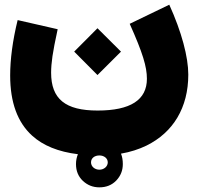

<svg xmlns="http://www.w3.org/2000/svg" viewBox="-20 -449 853 829"><path d="M540 -346.2C596.2 -220.7 614.3 -161.1 614.3 -108.9C614.3 -17.6 543.5 28.3 401.4 28.3C262.2 28.3 200.7 -21.5 200.7 -135.3C200.7 -155.3 202.6 -179.2 206.5 -206.1C210.4 -232.9 217.8 -271.5 229 -322.8L56.2 -362.3C34.2 -272.9 23.9 -191.9 23.9 -123C23.9 -6.8 55.7 79.6 118.7 136.7C166 179.7 231.9 206.5 316.4 216.8C311 230 308.1 244.1 308.1 259.3C308.1 289.1 317.9 313 337.9 332C357.9 350.6 381.3 359.9 409.2 359.9C439 359.9 462.9 350.1 481.9 330.6C501 310.5 510.3 287.1 510.3 259.3C510.3 242.7 507.8 227.5 502.4 214.4C542.5 207.5 579.1 195.8 612.3 179.7C727.5 123 793 16.1 793 -127C793 -202.6 764.2 -311.5 710.9 -428.7ZM400.9 -125 502.4 -226.1 400.9 -327.1 300.3 -226.1ZM409.2 222.2C429.2 222.2 445.3 234.4 445.3 252C445.3 270 428.7 283.7 409.2 283.7C389.2 283.7 373 270 373 252C373 233.9 388.2 222.2 409.2 222.2Z"/></svg>

Font: Estedad Black
Style: Regular
Weight: 900
Designer: Amin Abedi
Version: Version 7.3